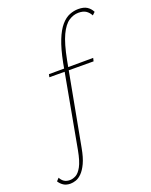

<svg xmlns="http://www.w3.org/2000/svg" viewBox="-302 -805 936 1189"><g transform="rotate(-20 166.0 -211.0)"><path d="M-48 289Q-76 289 -94 277Q-112 265 -123 247L-106 229Q-97 247 -82 257Q-67 267 -44 267Q-26 267 -5.5 256.5Q15 246 33.5 212.5Q52 179 65 109L164 -431Q181 -517 203 -572Q225 -627 251.5 -657.5Q278 -688 307 -699.5Q336 -711 365 -711Q401 -711 422 -697.5Q443 -684 455 -660L437 -643Q426 -664 408 -676.5Q390 -689 358 -689Q325 -689 294 -668.5Q263 -648 237.5 -594Q212 -540 192 -436L91 105Q80 165 63 201Q46 237 26.5 256.5Q7 276 -12.5 282.5Q-32 289 -48 289ZM53 -375 57 -394 349 -395 344 -374Z"/></g></svg>

Font: Ysabeau Infant Thin
Style: Italic
Weight: 250
Italic angle: -12°
Designer: Christian Thalmann (Catharsis Fonts)
Version: Version 2.001;gftools[0.9.30]; featfreeze: ss01,ss02,lnum